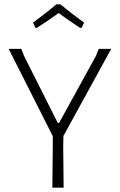

<svg xmlns="http://www.w3.org/2000/svg" viewBox="-20 -864 552 884"><path d="M143 -736 132 -760Q199 -809 239 -844H258Q314 -798 367 -760L356 -736H348Q282 -780 250 -804Q198 -766 150 -736ZM492 -639 272 -238 271 -191 273 0H221L223 -191V-237L20 -639H78L90 -608L246 -298H252L422 -607L435 -639Z"/></svg>

Font: Alegreya Sans SC Light
Style: Regular
Weight: 300
Designer: Juan Pablo del Peral
Foundry: Huerta Tipografica
Version: Version 2.007